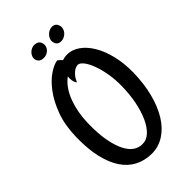

<svg xmlns="http://www.w3.org/2000/svg" viewBox="-267 -905 1076 1076"><g transform="rotate(-45 271.5 -366.5)"><path d="M325.2 -646.5Q361.3 -645.5 396 -621.1Q430.7 -596.7 457 -552.7Q483.4 -508.8 498.5 -447.3Q513.7 -385.7 512.7 -309.6Q510.7 -224.6 492.2 -152.3Q473.6 -80.1 440.9 -27.3Q408.2 25.4 362.3 54.7Q316.4 84 260.7 83Q208 82 164.6 59.6Q121.1 37.1 90.8 -7.8Q60.5 -52.7 44.4 -121.1Q28.3 -189.5 30.3 -282.2Q32.2 -375 58.1 -444.8Q84 -514.6 120.1 -562Q156.2 -609.4 194.3 -634.3Q232.4 -659.2 258.8 -662.1Q275.4 -650.4 282.2 -639.6Q290 -642.6 300.3 -644.5Q310.5 -646.5 325.2 -646.5ZM413.1 -303.7Q414.1 -353.5 406.2 -399.9Q398.4 -446.3 385.3 -482.4Q372.1 -518.6 355.5 -540.5Q338.9 -562.5 322.3 -563.5Q309.6 -562.5 296.9 -555.7Q286.1 -548.8 273.4 -535.2Q260.7 -521.5 250 -496.1Q240.2 -509.8 237.8 -525.4Q235.4 -541 237.3 -556.6Q210.9 -537.1 191.4 -508.3Q171.9 -479.5 159.2 -444.8Q146.5 -410.2 139.6 -371.6Q132.8 -333 131.8 -293Q129.9 -212.9 140.1 -156.2Q150.4 -99.6 168.5 -63Q186.5 -26.4 210.9 -9.3Q235.4 7.8 263.7 7.8Q296.9 8.8 323.7 -16.1Q350.6 -41 370.1 -84Q389.6 -127 400.9 -183.6Q412.1 -240.2 413.1 -303.7ZM370.1 -816.4Q383.8 -816.4 393.6 -809.6Q403.3 -802.7 407.2 -786.1Q410.2 -773.4 406.2 -761.7Q402.3 -750 394 -741.2Q385.7 -732.4 374.5 -727.1Q363.3 -721.7 350.6 -721.7Q334 -721.7 325.2 -730.5Q316.4 -739.3 314.5 -751Q311.5 -762.7 315.4 -774.4Q319.3 -786.1 327.6 -795.4Q335.9 -804.7 347.2 -810.5Q358.4 -816.4 370.1 -816.4ZM232.4 -814.5Q246.1 -813.5 256.3 -806.6Q266.6 -799.8 269.5 -784.2Q272.5 -771.5 268.6 -760.3Q264.6 -749 256.3 -740.7Q248 -732.4 236.3 -728Q224.6 -723.6 211.9 -724.6Q194.3 -725.6 185.5 -734.4Q176.8 -743.2 174.8 -752.9Q171.9 -764.6 175.8 -775.9Q179.7 -787.1 188 -795.9Q196.3 -804.7 208 -810.1Q219.7 -815.4 232.4 -814.5Z"/></g></svg>

Font: Rancho
Style: Regular
Weight: 400
Designer: Font Diner, Inc
Foundry: Font Diner, Inc
Version: Version 1.000